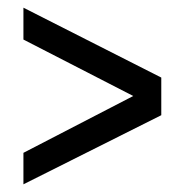

<svg xmlns="http://www.w3.org/2000/svg" viewBox="-20 -484 480 500"><path d="M41 -4V-86L327 -234L41 -381V-464L400 -282V-184Z"/></svg>

Font: Pragati Narrow
Style: Regular
Weight: 400
Designer: Hector Gatti, Marcela Romero, Pablo Cosgaya and Nicolas Silva
Foundry: Omnibus-Type
Version: Version 1.010; ttfautohint (v1.3)